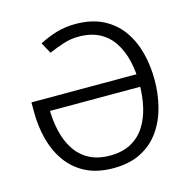

<svg xmlns="http://www.w3.org/2000/svg" viewBox="-102 -775 868 883"><g transform="rotate(-15 332.0 -333.0)"><path d="M332 -676Q409 -676 463.5 -648.5Q518 -621 552.5 -573Q587 -525 603 -463.5Q619 -402 619 -334Q619 -267 603 -205Q587 -143 552.5 -94.5Q518 -46 463.5 -18Q409 10 332 10Q255 10 200.5 -18Q146 -46 111.5 -94.5Q77 -143 61 -205Q45 -267 45 -334H117Q117 -275 129 -223.5Q141 -172 166.5 -133Q192 -94 233 -72Q274 -50 332 -50Q390 -50 431 -72Q472 -94 497.5 -133Q523 -172 535 -223.5Q547 -275 547 -334Q547 -393 535 -444Q523 -495 497.5 -534Q472 -573 431 -594.5Q390 -616 332 -616ZM332 -616Q294 -616 259 -604.5Q224 -593 189 -578L160 -630Q198 -650 240.5 -663Q283 -676 332 -676ZM45 -380H560V-320H76L45 -334Z"/></g></svg>

Font: Epunda Slab Light
Style: Regular
Weight: 300
Designer: Simon Atzbach
Foundry: typofactur
Version: Version 1.102